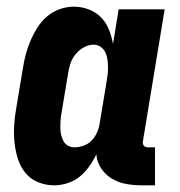

<svg xmlns="http://www.w3.org/2000/svg" viewBox="-20 -548 540 576"><path d="M143 8Q117 8 94 -1.5Q71 -11 56 -29.5Q41 -48 33.5 -72Q26 -96 23.5 -121Q21 -146 22.5 -172Q24 -198 29 -225L49 -345Q52 -365 57.5 -385.5Q63 -406 71.5 -426Q80 -446 92 -465Q104 -484 121 -498.5Q138 -513 159 -520.5Q180 -528 201 -528Q224 -528 245.5 -520Q267 -512 282.5 -496.5Q298 -481 306.5 -460Q315 -439 319 -416L336 -520H474L409 -126Q408 -122 408.5 -118Q409 -114 411.5 -111Q414 -108 417.5 -107Q421 -106 425 -106H445V8H406Q382 8 359 4Q336 0 316.5 -11.5Q297 -23 284 -42Q271 -61 269 -85Q260 -66 247.5 -48.5Q235 -31 219 -18Q203 -5 182.5 1.5Q162 8 143 8ZM204 -106Q217 -106 231 -111Q245 -116 255 -126.5Q265 -137 271 -150.5Q277 -164 279 -178L299 -298Q301 -310 302.5 -321.5Q304 -333 304 -345Q304 -357 302.5 -368.5Q301 -380 296.5 -390Q292 -400 282.5 -407Q273 -414 261 -414Q246 -414 231.5 -406Q217 -398 206.5 -385Q196 -372 191 -356.5Q186 -341 184 -326L164 -206Q162 -195 161.5 -184.5Q161 -174 161 -163.5Q161 -153 163.5 -143Q166 -133 170.5 -124.5Q175 -116 184 -111Q193 -106 204 -106Z"/></svg>

Font: Iosevka Term Curly Heavy
Style: Italic
Weight: 900
Italic angle: -9°
Designer: Belleve Invis
Foundry: Belleve Invis
Version: Version 32.3.0